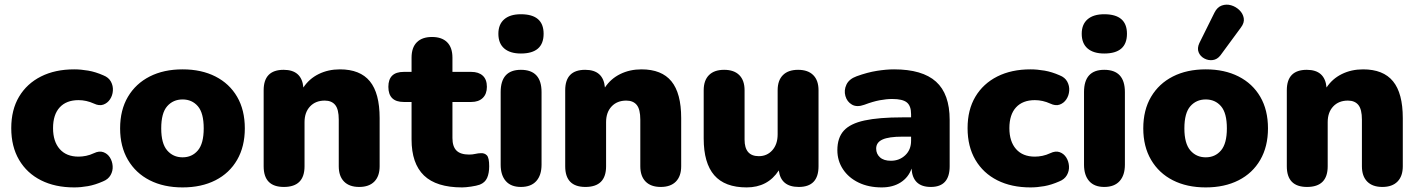

<svg xmlns="http://www.w3.org/2000/svg" viewBox="-20 -805 6177 836"><path d="M303 11Q220 11 158.5 -20Q97 -51 63 -109Q29 -167 29 -247Q29 -327 63 -384Q97 -441 158.5 -472Q220 -503 303 -503Q332 -503 364 -497.5Q396 -492 430 -477Q453 -468 463 -449.5Q473 -431 471.5 -410Q470 -389 459 -372.5Q448 -356 430 -349.5Q412 -343 389 -354Q356 -369 322 -369Q269 -369 240 -337.5Q211 -306 211 -247Q211 -189 240 -156Q269 -123 322 -123Q338 -123 355 -126.5Q372 -130 389 -138Q412 -149 430 -142.5Q448 -136 458.5 -119.5Q469 -103 470.5 -82Q472 -61 461.5 -42.5Q451 -24 428 -15Q394 0 363 5.5Q332 11 303 11Z M775 11Q693 11 632 -20Q571 -51 537 -109Q503 -167 503 -246Q503 -326 537 -383.5Q571 -441 632 -472Q693 -503 775 -503Q857 -503 918 -472Q979 -441 1012.5 -383.5Q1046 -326 1046 -246Q1046 -167 1012.5 -109Q979 -51 918 -20Q857 11 775 11ZM775 -120Q816 -120 841.5 -150Q867 -180 867 -246Q867 -313 841.5 -342.5Q816 -372 775 -372Q734 -372 708 -342.5Q682 -313 682 -246Q682 -180 708 -150Q734 -120 775 -120Z M1216 9Q1128 9 1128 -81V-412Q1128 -501 1215 -501Q1294 -501 1301 -424Q1326 -462 1367.5 -482.5Q1409 -503 1460 -503Q1548 -503 1590.5 -451Q1633 -399 1633 -291V-81Q1633 -38 1610 -14.5Q1587 9 1544 9Q1501 9 1478 -14.5Q1455 -38 1455 -81V-284Q1455 -329 1439.5 -348Q1424 -367 1394 -367Q1354 -367 1330 -341.5Q1306 -316 1306 -273V-81Q1306 9 1216 9Z M1992 11Q1880 11 1826 -41Q1772 -93 1772 -198V-361H1738Q1671 -361 1671 -427Q1671 -492 1738 -492H1772V-554Q1772 -598 1795 -621Q1818 -644 1861 -644Q1904 -644 1927 -621Q1950 -598 1950 -554V-492H2032Q2064 -492 2082 -475.5Q2100 -459 2100 -427Q2100 -396 2082 -378.5Q2064 -361 2032 -361H1950V-204Q1950 -167 1967.5 -149.5Q1985 -132 2023 -132Q2037 -132 2050 -135Q2063 -138 2074 -138Q2090 -139 2100 -128.5Q2110 -118 2110 -81Q2110 -51 2101 -30.5Q2092 -10 2069 -1Q2055 4 2031 7.5Q2007 11 1992 11Z M2248 9Q2205 9 2182.5 -16.5Q2160 -42 2160 -88V-404Q2160 -501 2248 -501Q2338 -501 2338 -404V-88Q2338 -42 2315 -16.5Q2292 9 2248 9ZM2248 -572Q2201 -572 2175.5 -594Q2150 -616 2150 -658Q2150 -699 2175.5 -721Q2201 -743 2248 -743Q2347 -743 2347 -658Q2347 -572 2248 -572Z M2529 9Q2441 9 2441 -81V-412Q2441 -501 2528 -501Q2607 -501 2614 -424Q2639 -462 2680.5 -482.5Q2722 -503 2773 -503Q2861 -503 2903.5 -451Q2946 -399 2946 -291V-81Q2946 -38 2923 -14.5Q2900 9 2857 9Q2814 9 2791 -14.5Q2768 -38 2768 -81V-284Q2768 -329 2752.5 -348Q2737 -367 2707 -367Q2667 -367 2643 -341.5Q2619 -316 2619 -273V-81Q2619 9 2529 9Z M3231 11Q3136 11 3090 -42Q3044 -95 3044 -202V-412Q3044 -455 3067 -478Q3090 -501 3133 -501Q3176 -501 3199 -478Q3222 -455 3222 -412V-197Q3222 -125 3284 -125Q3320 -125 3343 -151Q3366 -177 3366 -220V-412Q3366 -455 3389 -478Q3412 -501 3455 -501Q3498 -501 3521 -478Q3544 -455 3544 -412V-81Q3544 9 3458 9Q3380 9 3371 -63Q3323 11 3231 11Z M3819 11Q3762 11 3718.5 -10Q3675 -31 3650.5 -68Q3626 -105 3626 -151Q3626 -205 3654 -236Q3682 -267 3744.5 -280.5Q3807 -294 3909 -294H3947V-308Q3947 -344 3928.5 -359Q3910 -374 3865 -374Q3840 -374 3810.5 -368.5Q3781 -363 3744 -349Q3711 -337 3689.5 -349.5Q3668 -362 3661 -387Q3654 -412 3665.5 -436.5Q3677 -461 3710 -473Q3757 -490 3798 -496.5Q3839 -503 3873 -503Q3996 -503 4055.5 -449.5Q4115 -396 4115 -283V-81Q4115 9 4033 9Q3954 9 3949 -71Q3936 -33 3902 -11Q3868 11 3819 11ZM3947 -210H3909Q3850 -210 3822.5 -197.5Q3795 -185 3795 -158Q3795 -135 3811.5 -120Q3828 -105 3859 -105Q3896 -105 3921.5 -129Q3947 -153 3947 -192Z M4467 11Q4384 11 4322.5 -20Q4261 -51 4227 -109Q4193 -167 4193 -247Q4193 -327 4227 -384Q4261 -441 4322.5 -472Q4384 -503 4467 -503Q4496 -503 4528 -497.5Q4560 -492 4594 -477Q4617 -468 4627 -449.5Q4637 -431 4635.5 -410Q4634 -389 4623 -372.5Q4612 -356 4594 -349.5Q4576 -343 4553 -354Q4520 -369 4486 -369Q4433 -369 4404 -337.5Q4375 -306 4375 -247Q4375 -189 4404 -156Q4433 -123 4486 -123Q4502 -123 4519 -126.5Q4536 -130 4553 -138Q4576 -149 4594 -142.5Q4612 -136 4622.5 -119.5Q4633 -103 4634.5 -82Q4636 -61 4625.5 -42.5Q4615 -24 4592 -15Q4558 0 4527 5.5Q4496 11 4467 11Z M4788 9Q4745 9 4722.5 -16.5Q4700 -42 4700 -88V-404Q4700 -501 4788 -501Q4878 -501 4878 -404V-88Q4878 -42 4855 -16.5Q4832 9 4788 9ZM4788 -572Q4741 -572 4715.5 -594Q4690 -616 4690 -658Q4690 -699 4715.5 -721Q4741 -743 4788 -743Q4887 -743 4887 -658Q4887 -572 4788 -572Z M5230 11Q5148 11 5087 -20Q5026 -51 4992 -109Q4958 -167 4958 -246Q4958 -326 4992 -383.5Q5026 -441 5087 -472Q5148 -503 5230 -503Q5312 -503 5373 -472Q5434 -441 5467.5 -383.5Q5501 -326 5501 -246Q5501 -167 5467.5 -109Q5434 -51 5373 -20Q5312 11 5230 11ZM5230 -120Q5271 -120 5296.5 -150Q5322 -180 5322 -246Q5322 -313 5296.5 -342.5Q5271 -372 5230 -372Q5189 -372 5163 -342.5Q5137 -313 5137 -246Q5137 -180 5163 -150Q5189 -120 5230 -120ZM5294 -564Q5280 -546 5260.5 -543.5Q5241 -541 5223.5 -550.5Q5206 -560 5199 -577.5Q5192 -595 5202 -617L5268 -750Q5280 -774 5300 -781Q5320 -788 5340.5 -782Q5361 -776 5376.5 -761Q5392 -746 5395.5 -726Q5399 -706 5383 -685Z M5671 9Q5583 9 5583 -81V-412Q5583 -501 5670 -501Q5749 -501 5756 -424Q5781 -462 5822.5 -482.5Q5864 -503 5915 -503Q6003 -503 6045.5 -451Q6088 -399 6088 -291V-81Q6088 -38 6065 -14.5Q6042 9 5999 9Q5956 9 5933 -14.5Q5910 -38 5910 -81V-284Q5910 -329 5894.5 -348Q5879 -367 5849 -367Q5809 -367 5785 -341.5Q5761 -316 5761 -273V-81Q5761 9 5671 9Z"/></svg>

Font: Chiron GoRound TC H
Style: Regular
Weight: 900
Designer: Ryoko NISHIZUKA 西塚涼子 (kana, bopomofo & ideographs); Paul D. Hunt (Latin, Greek & Cyrillic); Sandoll Communications 산돌커뮤니
Foundry: Adobe
Version: Version 1.000;hotconv 1.1.1;makeotfexe 2.6.0